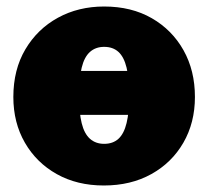

<svg xmlns="http://www.w3.org/2000/svg" viewBox="-20 -560 640 590"><path d="M425 -207H150V-342H425ZM299 10Q217 10 154.5 -25Q92 -60 56.5 -121.5Q21 -183 21 -262Q21 -346 58 -408.5Q95 -471 158 -505.5Q221 -540 300 -540Q384 -540 446.5 -504Q509 -468 544 -405.5Q579 -343 579 -262Q579 -183 543.5 -121.5Q508 -60 445 -25Q382 10 299 10ZM300 -118Q327 -118 344 -133.5Q361 -149 369 -182Q377 -215 377 -266Q377 -319 369 -352Q361 -385 344 -400.5Q327 -416 300 -416Q274 -416 256.5 -400.5Q239 -385 231 -352Q223 -319 223 -266Q223 -214 231 -181.5Q239 -149 256.5 -133.5Q274 -118 300 -118Z"/></svg>

Font: Libre Franklin Black
Style: Regular
Weight: 900
Designer: Pablo Impallari, Rodrigo Fuenzalida, Nhung Nguyen
Foundry: Impallari Type
Version: Version 3.000